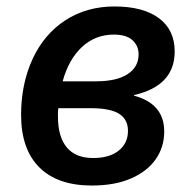

<svg xmlns="http://www.w3.org/2000/svg" viewBox="-20 -570 595 600"><path d="M337.9 -549.8Q427.2 -549.8 476.6 -513.2Q525.9 -476.6 525.9 -409.2Q525.9 -301.8 398.9 -272.9V-271Q493.2 -245.6 493.2 -159.2Q493.2 -110.4 466.6 -72.3Q439.9 -34.2 389.2 -12.2Q338.4 9.8 267.1 9.8Q159.7 9.8 102.8 -47.1Q45.9 -104 45.9 -210.9Q45.9 -308.1 82 -386Q118.2 -463.9 184.6 -506.8Q251 -549.8 337.9 -549.8ZM162.1 -231.9 161.1 -218.8V-205.1Q161.1 -142.6 188.7 -109.4Q216.3 -76.2 271 -76.2Q322.3 -76.2 351.1 -99.4Q379.9 -122.6 379.9 -161.1Q379.9 -196.8 352.3 -214.4Q324.7 -231.9 263.2 -231.9ZM335.9 -461.9Q277.8 -461.9 236.3 -423.3Q194.8 -384.8 175.8 -315.9H279.8Q344.7 -315.9 378.9 -338.4Q413.1 -360.8 413.1 -399.9Q413.1 -427.2 393.8 -444.6Q374.5 -461.9 335.9 -461.9Z"/></svg>

Font: Open Sans Semibold
Style: Italic
Weight: 600
Italic angle: -12°
Foundry: Ascender Corporation
Version: Version 1.10